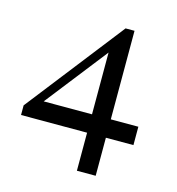

<svg xmlns="http://www.w3.org/2000/svg" viewBox="-86 -496 629 684"><g transform="rotate(15 228.5 -153.5)"><path d="M14.5 -26.6V-62.1L294.4 -421L317.7 -398.4L68.5 -79.8L59.7 -94.4H429V-26.6ZM258.1 113.7V-334.7L294.4 -421H327.4V113.7Z"/></g></svg>

Font: Playfair 12pt
Style: Regular
Weight: 400
Designer: Claus Eggers Sørensen
Foundry: Claus Eggers Sørensen
Version: Version 2.000;gftools[0.9.28]